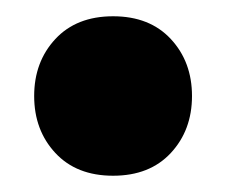

<svg xmlns="http://www.w3.org/2000/svg" viewBox="-20 -389 278 236"><path d="M22 -271Q22 -313 48 -341Q74 -369 119 -369Q164 -369 190 -341Q216 -313 216 -271Q216 -229 190 -201Q164 -173 119 -173Q74 -173 48 -201Q22 -229 22 -271Z"/></svg>

Font: Baloo Bhai 2 ExtraBold
Style: Regular
Weight: 800
Designer: Supriya Tembe, Noopur Datye and Ek Type
Foundry: Ek Type
Version: Version 1.640;PS 1.000;hotconv 16.6.51;makeotf.lib2.5.65220;